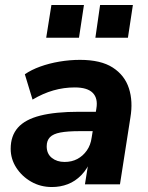

<svg xmlns="http://www.w3.org/2000/svg" viewBox="-20 -742 597 773"><path d="M189 11Q143 11 105.5 -10.5Q68 -32 45.5 -67Q23 -102 23 -143Q23 -195 52 -228Q81 -261 142 -276.5Q203 -292 298 -292H377L365 -214H301Q252 -214 223 -208.5Q194 -203 181 -189.5Q168 -176 168 -153Q168 -123 188.5 -106.5Q209 -90 240 -90Q269 -90 291.5 -102Q314 -114 329.5 -136Q345 -158 349 -188L368 -305Q375 -346 353.5 -368Q332 -390 281 -390Q237 -390 195 -378Q153 -366 111 -341L80 -443Q106 -461 142 -474Q178 -487 219.5 -494Q261 -501 302 -501Q386 -501 434 -470Q482 -439 499 -386.5Q516 -334 505 -269L463 0H322L338 -100H347Q332 -62 307.5 -37Q283 -12 253 -0.5Q223 11 189 11ZM364 -590 383 -722H515L495 -590ZM166 -590 187 -722H318L298 -590Z"/></svg>

Font: Nunito Sans 12pt ExtraBold
Style: Italic
Weight: 800
Italic angle: -9°
Designer: Vernon Adams
Foundry: Vernon Adams
Version: Version 3.101;gftools[0.9.27]